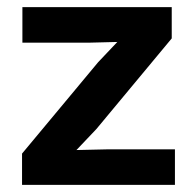

<svg xmlns="http://www.w3.org/2000/svg" viewBox="-20 -520 550 540"><path d="M42 0V-88L256 -345L310 -402L231 -400H43V-500H463V-412L251 -157L195 -98L283 -100H472V0Z"/></svg>

Font: Kantumruy Pro SemiBold
Style: Regular
Weight: 600
Version: Version 1.002